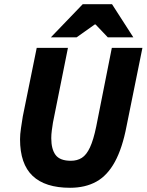

<svg xmlns="http://www.w3.org/2000/svg" viewBox="-20 -878 695 910"><path d="M312 12Q194 12 134.5 -44.5Q75 -101 75 -218Q75 -241 79.5 -271Q84 -301 88 -326L154 -651H302L231 -297Q228 -278 225.5 -259.5Q223 -241 223 -223Q223 -171 243.5 -143.5Q264 -116 316 -116Q346 -116 368 -130Q390 -144 406.5 -179.5Q423 -215 436 -278L510 -651H655L580 -281Q560 -176 524.5 -111Q489 -46 436.5 -17Q384 12 312 12ZM221 -701 372 -858H511L612 -701H491L433 -762H429L343 -701Z"/></svg>

Font: Source Sans 3 ExtraBold
Style: Italic
Weight: 800
Italic angle: -11°
Version: Version 3.052;hotconv 1.1.0;makeotfexe 2.6.0